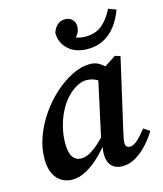

<svg xmlns="http://www.w3.org/2000/svg" viewBox="-112 -821 781 919"><g transform="rotate(-15 278.5 -361.5)"><path d="M133 14Q106 14 82.5 1Q59 -12 44 -41Q29 -70 29 -117Q29 -171 49 -225.5Q69 -280 103 -329Q137 -378 179.5 -416Q222 -454 267.5 -476.5Q313 -499 355 -499Q378 -499 395 -490.5Q412 -482 427 -467Q442 -452 456 -432L407 -391Q387 -408 365 -418.5Q343 -429 319 -429Q304 -429 288 -423Q272 -417 255.5 -405.5Q239 -394 223 -377Q200 -353 182 -318Q164 -283 154 -242.5Q144 -202 144 -164Q144 -116 159 -94.5Q174 -73 201 -73Q220 -73 240.5 -83.5Q261 -94 287.5 -117Q314 -140 346 -177L353 -141H344Q313 -97 277.5 -62Q242 -27 205.5 -6.5Q169 14 133 14ZM381 14Q349 14 329.5 -5Q310 -24 309 -63Q309 -73 310 -82Q311 -91 312.5 -100Q314 -109 316 -119L312 -122L382 -444L393 -448L482 -506L508 -498L427 -144Q423 -126 420.5 -112.5Q418 -99 418 -90Q418 -79 424 -73Q430 -67 440 -67Q457 -67 477.5 -85Q498 -103 523 -135L553 -115Q534 -83 507 -53.5Q480 -24 448.5 -5Q417 14 381 14ZM367 -571Q307 -571 271.5 -603Q236 -635 235 -685Q242 -707 257 -722Q272 -737 297 -737Q317 -737 331 -724Q345 -711 345 -688Q345 -664 329 -645Q313 -626 289 -616L273 -678Q294 -653 318 -642Q342 -631 370 -631Q421 -631 453 -657.5Q485 -684 509 -732L547 -718Q531 -673 505.5 -640Q480 -607 445.5 -589Q411 -571 367 -571Z"/></g></svg>

Font: Source Serif 4 18pt SemiBold
Style: Italic
Weight: 600
Italic angle: -12°
Designer: Frank Grießhammer
Foundry: Adobe Systems Incorporated
Version: Version 4.004;hotconv 1.0.116;makeotfexe 2.5.65601